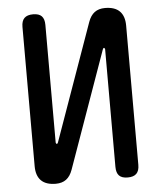

<svg xmlns="http://www.w3.org/2000/svg" viewBox="-53 -786 706 843"><g transform="rotate(-5 300.0 -365.0)"><path d="M527 -655V-41Q527 -15 514.5 -2.5Q502 10 476 10Q450 10 438 -2.5Q426 -15 426 -41V-560Q424 -566 422 -566Q420 -566 418.5 -564.5Q417 -563 416 -560L233 -45Q223 -17 205 -3.5Q187 10 159 10Q116 10 94.5 -11.5Q73 -33 73 -75V-689Q73 -715 85.5 -727.5Q98 -740 124 -740Q150 -740 162 -727.5Q174 -715 174 -689V-170Q176 -164 178 -164Q180 -164 181.5 -165.5Q183 -167 184 -170L367 -685Q377 -713 395 -726.5Q413 -740 441 -740Q484 -740 505.5 -718.5Q527 -697 527 -655Z"/></g></svg>

Font: Maple Mono Normal NL Medium
Style: Regular
Weight: 500
Monospace: yes
Designer: subframe7536
Version: Version 7.000